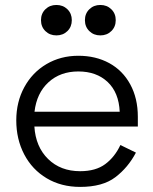

<svg xmlns="http://www.w3.org/2000/svg" viewBox="-20 -720 601 754"><path d="M43.9 -247.3Q43.9 -319.6 75.4 -377.5Q106.9 -435.5 162.6 -468.3Q218.3 -501 287.7 -501Q356 -501 408.9 -472.2Q461.8 -443.3 491.5 -388.7Q521.3 -334.1 521.3 -261.3V-223.2H115Q120 -143.3 169 -95.5Q217.9 -47.7 294.7 -47.7Q355.9 -47.7 393.3 -75.5Q430.7 -103.3 452.8 -150.5L513.8 -120.7Q483 -62.1 433 -24.1Q383.1 14 294.7 14Q220.2 14 163.3 -20Q106.3 -54 75.1 -113.7Q43.9 -173.4 43.9 -247.3ZM450.1 -281.1Q446.7 -356.5 402.8 -398Q358.8 -439.4 287.7 -439.4Q216.7 -439.4 170.4 -396.9Q124 -354.4 115.5 -281.1ZM141 -640.8Q141 -666.8 158.2 -683.6Q175.5 -700.5 201.5 -700.5Q227.5 -700.5 244.8 -683.6Q262 -666.8 262 -640.8Q262 -614.8 244.8 -597.9Q227.5 -581 201.5 -581Q175.5 -581 158.2 -597.9Q141 -614.8 141 -640.8ZM313.5 -640.8Q313.5 -666.8 330.8 -683.6Q348 -700.5 374 -700.5Q400 -700.5 417.2 -683.6Q434.5 -666.8 434.5 -640.8Q434.5 -614.8 417.2 -597.9Q400 -581 374 -581Q348 -581 330.8 -597.9Q313.5 -614.8 313.5 -640.8Z"/></svg>

Font: Space Grotesk Variable
Style: Regular
Weight: 400
Designer: Florian Karsten (Space Grotesk), Colophon Foundry (Space Mono)
Foundry: Florian Karsten
Version: Version 1.106